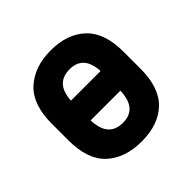

<svg xmlns="http://www.w3.org/2000/svg" viewBox="-142 -657 793 793"><g transform="rotate(-45 255.0 -260.0)"><path d="M101.6 -46.9Q44.9 -99.6 44.9 -211.9V-308.6Q44.9 -419.9 101.6 -472.7Q160.2 -526.4 255.9 -526.4Q352.5 -526.4 409.2 -472.7Q464.8 -419.9 464.8 -308.6V-211.9Q464.8 -99.6 409.2 -46.9Q353.5 5.9 255.9 5.9Q159.2 5.9 101.6 -46.9ZM341.8 -212.9V-306.6Q341.8 -416 255.9 -416Q168 -416 168 -306.6V-212.9Q168 -103.5 255.9 -103.5Q341.8 -103.5 341.8 -212.9ZM127 -320.3H402.3V-205.1H127Z"/></g></svg>

Font: Dinish
Style: Bold
Weight: 700
Designer: Bert Driehuis
Foundry: Playbeing
Version: Version 3.006; git-39231f3c-release